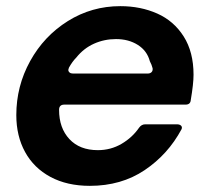

<svg xmlns="http://www.w3.org/2000/svg" viewBox="-20 -593 680 624"><path d="M33 -219Q33 -313 78 -394.5Q123 -476 200.5 -524.5Q278 -573 371 -573Q437 -573 491 -549Q545 -525 577 -474.5Q609 -424 609 -350Q609 -321 600 -268Q599 -253 583 -253H189Q172 -253 172 -236Q172 -177 205.5 -141Q239 -105 298 -105Q340 -105 375 -125.5Q410 -146 432 -178Q440 -189 452 -189H555Q564 -189 568.5 -184.5Q573 -180 570 -173Q526 -91 450 -40Q374 11 272 11Q198 11 144 -18Q90 -47 61.5 -99Q33 -151 33 -219ZM460 -354Q468 -354 472.5 -358.5Q477 -363 476 -371Q473 -383 467 -394Q458 -428 428 -447Q398 -466 357 -466Q319 -466 285.5 -451Q252 -436 228 -406Q215 -393 204 -373Q202 -367 202 -366Q202 -361 206 -357.5Q210 -354 217 -354Z"/></svg>

Font: Open Sauce Two
Style: Bold Italic
Weight: 700
Italic angle: -10°
Designer: Alfredo Marco Pradil
Foundry: Creative Sauce Fz LLC
Version: Version 1.477